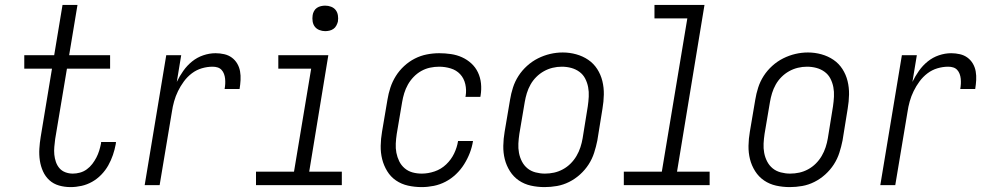

<svg xmlns="http://www.w3.org/2000/svg" viewBox="-20 -755 4040 783"><path d="M268 8Q243 8 220.5 1.5Q198 -5 181.5 -20Q165 -35 155.5 -56Q146 -77 142.5 -100.5Q139 -124 140.5 -148.5Q142 -173 146 -197L192 -475H79V-530H201L235 -735H296L262 -530H429V-475H253L205 -188Q203 -172 201.5 -156Q200 -140 201.5 -124.5Q203 -109 208 -94.5Q213 -80 222.5 -69Q232 -58 246.5 -52.5Q261 -47 277 -47Q291 -47 306 -51Q321 -55 334 -64.5Q347 -74 356.5 -86.5Q366 -99 373 -112.5Q380 -126 384.5 -140.5Q389 -155 392 -170Q392 -171 392 -173Q392 -175 393 -176H453Q453 -174 452.5 -171.5Q452 -169 452 -167Q448 -145 440.5 -123Q433 -101 421.5 -80.5Q410 -60 393 -42.5Q376 -25 355.5 -13.5Q335 -2 312.5 3Q290 8 268 8Z M570 0 658 -530H719L701 -421Q712 -444 727.5 -466Q743 -488 763.5 -504.5Q784 -521 809 -529.5Q834 -538 859 -538Q877 -538 894.5 -534Q912 -530 925.5 -520Q939 -510 947.5 -495.5Q956 -481 959 -464Q962 -447 961 -428.5Q960 -410 957 -392H896Q898 -403 898.5 -413.5Q899 -424 898 -434Q897 -444 893.5 -453.5Q890 -463 883.5 -470Q877 -477 867.5 -480Q858 -483 847 -483Q825 -483 803 -476.5Q781 -470 762.5 -456Q744 -442 730 -423Q716 -404 706 -383.5Q696 -363 690 -341.5Q684 -320 681 -299L631 0Z M1024 0V-55H1179L1249 -475H1115V-530H1319L1241 -55H1374V0ZM1306 -628Q1294 -628 1282.5 -632.5Q1271 -637 1264 -646Q1257 -655 1255 -667.5Q1253 -680 1255 -693Q1256 -701 1260.5 -709.5Q1265 -718 1272.5 -723Q1280 -728 1289 -730Q1298 -732 1306 -732Q1319 -732 1330.5 -727.5Q1342 -723 1349 -714Q1356 -705 1358 -692.5Q1360 -680 1358 -667Q1356 -659 1351.5 -650.5Q1347 -642 1339.5 -637Q1332 -632 1323.5 -630Q1315 -628 1306 -628Z M1700 8Q1671 8 1644 2Q1617 -4 1595 -19Q1573 -34 1559 -57Q1545 -80 1538.5 -106Q1532 -132 1532.5 -160.5Q1533 -189 1538 -218L1560 -348Q1564 -373 1572 -397.5Q1580 -422 1594 -444.5Q1608 -467 1628 -485.5Q1648 -504 1671.5 -516Q1695 -528 1720.5 -533Q1746 -538 1771 -538Q1795 -538 1819 -534.5Q1843 -531 1864 -521.5Q1885 -512 1902 -496.5Q1919 -481 1929 -460Q1939 -439 1941.5 -415Q1944 -391 1940 -366Q1940 -365 1939.5 -363.5Q1939 -362 1939 -360H1878Q1878 -361 1878.5 -362Q1879 -363 1879 -364Q1883 -388 1877.5 -412Q1872 -436 1856.5 -452.5Q1841 -469 1818 -476Q1795 -483 1771 -483Q1752 -483 1733.5 -479Q1715 -475 1698 -465.5Q1681 -456 1667 -441.5Q1653 -427 1643.5 -410Q1634 -393 1628.5 -375Q1623 -357 1620 -339L1598 -209Q1595 -189 1594 -169.5Q1593 -150 1596.5 -132Q1600 -114 1608 -97.5Q1616 -81 1630 -69Q1644 -57 1662 -52Q1680 -47 1700 -47Q1726 -47 1752.5 -56Q1779 -65 1799.5 -84.5Q1820 -104 1832 -129Q1844 -154 1848 -180H1909Q1905 -155 1896 -131.5Q1887 -108 1873 -85.5Q1859 -63 1839.5 -44.5Q1820 -26 1797 -14Q1774 -2 1749 3Q1724 8 1700 8Z M2201 8Q2172 8 2145 2Q2118 -4 2096 -19Q2074 -34 2059.5 -57Q2045 -80 2038.5 -106Q2032 -132 2032.5 -160.5Q2033 -189 2038 -218L2060 -348Q2064 -373 2072 -398Q2080 -423 2094.5 -445.5Q2109 -468 2129.5 -486.5Q2150 -505 2174 -517Q2198 -529 2223.5 -535Q2249 -541 2275 -541Q2303 -541 2330 -533.5Q2357 -526 2379 -511Q2401 -496 2415.5 -473.5Q2430 -451 2436.5 -424.5Q2443 -398 2442.5 -369.5Q2442 -341 2437 -312L2416 -182Q2411 -157 2403 -132Q2395 -107 2380.5 -84.5Q2366 -62 2345.5 -43.5Q2325 -25 2301 -13Q2277 -1 2251.5 3.5Q2226 8 2201 8ZM2202 -47Q2221 -47 2239.5 -51Q2258 -55 2275.5 -64.5Q2293 -74 2307 -88Q2321 -102 2331 -119Q2341 -136 2347 -154.5Q2353 -173 2356 -191L2377 -321Q2380 -341 2381 -361Q2382 -381 2378.5 -399.5Q2375 -418 2366.5 -434.5Q2358 -451 2343 -462Q2328 -473 2309.5 -478Q2291 -483 2271 -483Q2252 -483 2233.5 -478.5Q2215 -474 2198 -464.5Q2181 -455 2167 -441Q2153 -427 2143.5 -410Q2134 -393 2128.5 -375Q2123 -357 2120 -339L2098 -209Q2095 -189 2094 -169.5Q2093 -150 2096.5 -131.5Q2100 -113 2108.5 -96.5Q2117 -80 2131 -68.5Q2145 -57 2164 -52Q2183 -47 2202 -47Z M2524 0V-55H2679L2783 -680H2649V-735H2853L2741 -55H2874V0Z M3201 8Q3172 8 3145 2Q3118 -4 3096 -19Q3074 -34 3059.5 -57Q3045 -80 3038.5 -106Q3032 -132 3032.5 -160.5Q3033 -189 3038 -218L3060 -348Q3064 -373 3072 -398Q3080 -423 3094.5 -445.5Q3109 -468 3129.5 -486.5Q3150 -505 3174 -517Q3198 -529 3223.5 -535Q3249 -541 3275 -541Q3303 -541 3330 -533.5Q3357 -526 3379 -511Q3401 -496 3415.5 -473.5Q3430 -451 3436.5 -424.5Q3443 -398 3442.5 -369.5Q3442 -341 3437 -312L3416 -182Q3411 -157 3403 -132Q3395 -107 3380.5 -84.5Q3366 -62 3345.5 -43.5Q3325 -25 3301 -13Q3277 -1 3251.5 3.5Q3226 8 3201 8ZM3202 -47Q3221 -47 3239.5 -51Q3258 -55 3275.5 -64.5Q3293 -74 3307 -88Q3321 -102 3331 -119Q3341 -136 3347 -154.5Q3353 -173 3356 -191L3377 -321Q3380 -341 3381 -361Q3382 -381 3378.5 -399.5Q3375 -418 3366.5 -434.5Q3358 -451 3343 -462Q3328 -473 3309.5 -478Q3291 -483 3271 -483Q3252 -483 3233.5 -478.5Q3215 -474 3198 -464.5Q3181 -455 3167 -441Q3153 -427 3143.5 -410Q3134 -393 3128.5 -375Q3123 -357 3120 -339L3098 -209Q3095 -189 3094 -169.5Q3093 -150 3096.5 -131.5Q3100 -113 3108.5 -96.5Q3117 -80 3131 -68.5Q3145 -57 3164 -52Q3183 -47 3202 -47Z M3570 0 3658 -530H3719L3701 -421Q3712 -444 3727.5 -466Q3743 -488 3763.5 -504.5Q3784 -521 3809 -529.5Q3834 -538 3859 -538Q3877 -538 3894.5 -534Q3912 -530 3925.5 -520Q3939 -510 3947.5 -495.5Q3956 -481 3959 -464Q3962 -447 3961 -428.5Q3960 -410 3957 -392H3896Q3898 -403 3898.5 -413.5Q3899 -424 3898 -434Q3897 -444 3893.5 -453.5Q3890 -463 3883.5 -470Q3877 -477 3867.5 -480Q3858 -483 3847 -483Q3825 -483 3803 -476.5Q3781 -470 3762.5 -456Q3744 -442 3730 -423Q3716 -404 3706 -383.5Q3696 -363 3690 -341.5Q3684 -320 3681 -299L3631 0Z"/></svg>

Font: Iosevka Curly Light Oblique
Style: Regular
Weight: 300
Italic angle: -9°
Monospace: yes
Designer: Belleve Invis
Foundry: Belleve Invis
Version: Version 11.1.0; ttfautohint (v1.8.3)